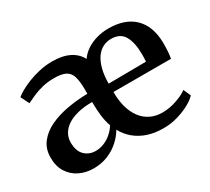

<svg xmlns="http://www.w3.org/2000/svg" viewBox="-115 -752 1049 957"><g transform="rotate(-30 410.0 -273.5)"><path d="M180 10.5Q137 10.5 100.5 -7Q64 -24.5 42 -58.8Q20 -93 20 -143.5Q20 -193 46.8 -228Q73.5 -263 119 -284.8Q164.5 -306.5 221.5 -316.8Q278.5 -327 338 -328V-356.5Q337.5 -402.5 328.8 -429.2Q320 -456 297.5 -467.2Q275 -478.5 232 -478.5Q195.5 -478.5 164.5 -470.8Q133.5 -463 108.8 -452Q84 -441 64.5 -431.5L40.5 -480Q50.5 -489 72.5 -501.8Q94.5 -514.5 125 -526.8Q155.5 -539 191.5 -547.2Q227.5 -555.5 266 -555.5Q324.5 -555.5 363.8 -536Q403 -516.5 421.5 -480Q437.5 -504 463.8 -521.5Q490 -539 522.8 -548.2Q555.5 -557.5 590.5 -557.5Q686 -557.5 738.2 -506.8Q790.5 -456 792.5 -361.5Q792.5 -330 791 -308.2Q789.5 -286.5 786 -270.5H455Q455 -223 465.5 -184.2Q476 -145.5 496.8 -117.5Q517.5 -89.5 547.8 -74.5Q578 -59.5 616.5 -59.5Q658 -59.5 698.8 -73.8Q739.5 -88 762 -105L780.5 -63Q764 -45 733 -28.2Q702 -11.5 663.2 -0.2Q624.5 11 584 11Q533.5 11.5 492.8 -2Q452 -15.5 422 -40.8Q392 -66 373.5 -100.5Q356.5 -71 328.5 -45.8Q300.5 -20.5 263 -5Q225.5 10.5 180 10.5ZM455 -318.5 671 -320.5Q672 -330.5 672.2 -342Q672.5 -353.5 672.5 -363Q672.5 -428 651 -467Q629.5 -506 576.5 -506Q551 -506 529.2 -495Q507.5 -484 491 -461Q474.5 -438 465 -402.5Q455.5 -367 455 -318.5ZM233 -60Q258 -60 281.5 -69.8Q305 -79.5 324.8 -96.8Q344.5 -114 357.5 -135.5Q346.5 -166.5 342.2 -202.5Q338 -238.5 338 -280.5Q290 -280.5 253.8 -271.2Q217.5 -262 193.2 -245.5Q169 -229 156.8 -207Q144.5 -185 144.5 -159.5Q144.5 -109.5 169.8 -84.8Q195 -60 233 -60Z"/></g></svg>

Font: Merriweather 48pt SemiBold
Style: Regular
Weight: 600
Version: Version 2.100